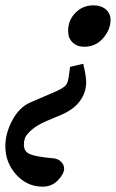

<svg xmlns="http://www.w3.org/2000/svg" viewBox="-110 -447 438 727"><path d="M209 -270Q181.6 -270 164.8 -286.4Q147.9 -302.7 147.9 -329.6Q147.9 -370.6 175.8 -398.7Q203.6 -426.8 243.7 -426.8Q272.5 -426.8 290.5 -411.6Q308.6 -396.5 308.6 -371.6Q308.6 -335 280.5 -302.5Q252.4 -270 209 -270ZM51.3 259.8Q-7.3 259.8 -48.6 214.4Q-89.8 168.9 -89.8 106.4Q-89.8 58.1 -63.5 8.5Q-37.1 -41 5.9 -59.6L101.1 -100.6Q131.8 -114.3 140.4 -125.7Q148.9 -137.2 152.3 -171.4Q153.3 -176.3 154.1 -183.6Q154.8 -190.9 155.3 -193.8L205.1 -205.6Q216.3 -159.7 216.3 -135.3Q216.3 -98.1 193.6 -65.9Q170.9 -33.7 124 -13.2L64 12.2Q28.8 27.8 9 45.4Q-10.7 63 -15.1 75Q-19.5 86.9 -19.5 101.1Q-19.5 126.5 2.9 136.5Q25.4 146.5 90.8 152.3Q108.4 153.3 120.6 164.8Q132.8 176.3 132.8 191.9Q132.8 210.9 109.6 235.4Q86.4 259.8 51.3 259.8Z"/></svg>

Font: Elstob 10pt
Style: Bold Italic
Weight: 700
Italic angle: -20°
Designer: Peter S. Baker
Version: Version 1.015